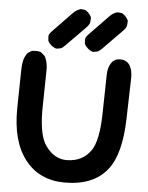

<svg xmlns="http://www.w3.org/2000/svg" viewBox="-65 -1052 866 1124"><g transform="rotate(5 368.5 -490.0)"><path d="M567.9 -701.2Q549.3 -673.8 548.3 -631.8L543.5 -394.5Q540 -243.2 500 -184.1Q452.6 -113.8 358.4 -112.3Q285.2 -111.3 233.4 -184.1Q192.9 -240.2 190.9 -379.4Q190.9 -392.6 190.9 -399.9L194.8 -627.4Q194.8 -656.7 188 -680.7Q181.6 -703.6 173.3 -711.2Q165 -718.8 156.5 -726.1Q147.9 -733.4 122.1 -733.4Q101.6 -733.4 94.2 -728.8Q86.9 -724.1 79.6 -719.5Q72.3 -714.8 68.1 -706.5Q64 -698.2 59.6 -689.9Q55.2 -681.6 51.3 -661.1Q47.9 -642.6 47.4 -615.7L43.5 -393.1Q40 -194.8 126 -86.4Q210 19 356.4 19.5Q525.9 20 607.4 -83Q680.7 -175.8 686 -383.3L692.4 -620.6Q693.8 -668 676.3 -697.3Q658.2 -726.6 620.6 -727.1Q585.9 -727.5 567.9 -701.2ZM431.2 -769Q451.2 -755.4 460.9 -757.3Q470.7 -759.3 480.5 -761Q490.2 -762.7 507.3 -779.8L618.7 -893.1Q640.1 -915 641.4 -927Q642.6 -939 643.6 -950.9Q644.5 -962.9 624 -984.4Q610.4 -997.1 602.3 -998Q594.2 -999 585.9 -1000Q577.6 -1001 570.3 -997.6Q563 -994.1 555.4 -990.5Q547.9 -986.8 534.2 -973.1L419.9 -855Q403.3 -836.9 403.8 -826.2Q404.3 -815.4 404.5 -804.7Q404.8 -793.9 422.4 -776.9Q426.3 -772.9 431.2 -769ZM215.8 -769.5Q235.4 -755.9 245.1 -757.6Q254.9 -759.3 264.6 -761Q274.4 -762.7 291 -779.8L402.3 -893.1Q423.8 -915 425 -927Q426.3 -939 427.2 -950.9Q428.2 -962.9 407.7 -984.4Q394 -997.1 386 -998Q377.9 -999 369.9 -1000Q361.8 -1001 354.5 -997.3Q347.2 -993.7 339.6 -990Q332 -986.3 318.8 -972.7L204.6 -854.5Q187.5 -835.4 188.5 -824.5Q189.5 -813.5 190.2 -802.5Q190.9 -791.5 209.5 -774.4Q212.4 -772 215.8 -769.5Z"/></g></svg>

Font: Comic Relief
Style: Bold
Weight: 700
Designer: Jeff Davis
Foundry: Loudifier
Version: Version 1.200; ttfautohint (v1.8.4.7-5d5b)